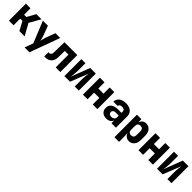

<svg xmlns="http://www.w3.org/2000/svg" viewBox="501 -2389 4398 4398"><g transform="rotate(45 2700.0 -190.0)"><path d="M219 0V-216H292L408 0H578L422 -281L575 -550H408L293 -342H219V-550H69V0Z M914 180 1181 -550H1025L938 -310C925 -274 912 -214 905 -182C898 -214 885 -274 872 -310L782 -550H619L832 -27L757 180Z M1261 7C1379 7 1459 -75 1461 -198L1465 -414H1584V0H1734V-550H1318L1312 -208C1311 -160 1286 -128 1251 -128H1221V7Z M2048 0 2220 -435C2212 -386 2202 -301 2202 -250V0H2334V-550H2152L1978 -95C1987 -153 1998 -249 1998 -300V-550H1866V0Z M2616 0V-213H2784V0H2934V-550H2784V-349H2616V-550H2466V0Z M3305 -560C3165 -560 3075 -490 3072 -380H3212C3212 -416 3246 -439 3299 -439C3354 -439 3386 -414 3386 -370V-330H3281C3132 -330 3049 -269 3049 -157C3049 -54 3118 10 3229 10C3313 10 3370 -26 3388 -85H3391V0H3536V-370C3536 -488 3447 -560 3305 -560ZM3285 -99C3232 -99 3199 -126 3199 -171C3199 -215 3231 -241 3284 -241H3386V-183C3386 -132 3344 -99 3285 -99Z M3962 -560C3889 -560 3838 -522 3814 -455H3811V-550H3666V180H3816V30L3811 -95H3814C3838 -28 3889 10 3962 10C4068 10 4140 -74 4140 -205V-345C4140 -476 4068 -560 3962 -560ZM3990 -210C3990 -152 3959 -120 3904 -120C3847 -120 3816 -154 3816 -215V-335C3816 -396 3847 -430 3904 -430C3959 -430 3990 -398 3990 -340Z M4416 0V-213H4584V0H4734V-550H4584V-349H4416V-550H4266V0Z M5048 0 5220 -435C5212 -386 5202 -301 5202 -250V0H5334V-550H5152L4978 -95C4987 -153 4998 -249 4998 -300V-550H4866V0Z"/></g></svg>

Font: Tekne LDO ExtraBold
Style: Regular
Weight: 800
Monospace: yes
Designer: Alessio Laiso, Mario Rullo, Paolo Rosset
Foundry: Alessio Laiso
Version: Version 1.000;hotconv 1.0.109;makeotfexe 2.5.65596